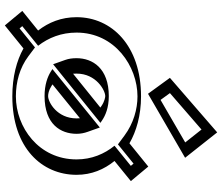

<svg xmlns="http://www.w3.org/2000/svg" viewBox="-83 -806 936 810"><g transform="rotate(90 385.0 -401.0)"><path d="M330.5 -651 386.5 -574 624.5 -712 533.5 -827ZM385.5 -136C358.5 -136 335.5 -143 316.5 -155L496.5 -301C501.5 -287 504.5 -272 504.5 -256C504.5 -186 454.5 -136 385.5 -136ZM265.5 -256C265.5 -327 318.5 -377 385.5 -377C410.5 -377 434.5 -369 453.5 -356L272.5 -210C267.5 -224 265.5 -239 265.5 -256ZM722.5 -484 677.5 -538 587.5 -465C533.5 -505 463.5 -528 386.5 -528C213.5 -528 77.5 -416 77.5 -256C77.5 -194 96.5 -139 130.5 -95L47.5 -28L92.5 26L181.5 -46C233.5 -7 304.5 15 386.5 15C563.5 15 692.5 -98 692.5 -256C692.5 -317 672.5 -372 637.5 -415ZM350.7 -648.7 531.5 -805.4 602 -716.3 390.7 -593.8ZM385.5 -121C462.5 -121 519.5 -178.1 519.5 -256C519.5 -273.9 516.1 -290.6 510.6 -306L503.5 -326L290.8 -153.5L308.5 -142.3C329.9 -128.8 355.9 -121 385.5 -121ZM250.5 -256C250.5 -335.2 310.6 -392 385.5 -392C413.7 -392 440.5 -383.1 462 -368.4L478.6 -357L265.5 -185.1L258.4 -205C252.6 -221 250.5 -237.8 250.5 -256ZM701.2 -486.1 616.4 -417.2 625.9 -405.5C658.7 -365.2 677.5 -313.7 677.5 -256C677.5 -107.5 557.1 0 386.5 0C307.1 0 239.4 -21.3 190.5 -58L181.2 -65L94.6 5L68.8 -25.9L151.3 -92.6L142.4 -104.2C110.4 -145.5 92.5 -197.1 92.5 -256C92.5 -406.1 219.7 -513 386.5 -513C460.5 -513 527.3 -490.9 578.6 -452.9L587.9 -446L675.5 -517ZM350.7 -648.7 390.7 -593.8 602 -716.3 531.5 -805.4ZM385.5 -121C355.9 -121 329.9 -128.8 308.5 -142.3L290.8 -153.5L503.5 -326L510.6 -306C516.1 -290.6 519.5 -273.9 519.5 -256C519.5 -178.1 462.5 -121 385.5 -121ZM250.5 -256C250.5 -237.8 252.6 -221 258.4 -205L265.5 -185.1L478.6 -357L462 -368.4C440.5 -383.1 413.7 -392 385.5 -392C310.6 -392 250.5 -335.2 250.5 -256ZM701.2 -486.1 675.5 -517 587.9 -446 578.6 -452.9C527.3 -490.9 460.5 -513 386.5 -513C219.7 -513 92.5 -406.1 92.5 -256C92.5 -197.1 110.4 -145.5 142.4 -104.2L151.3 -92.6L68.8 -25.9L94.6 5L181.2 -65L190.5 -58C239.4 -21.3 307.1 0 386.5 0C557.1 0 677.5 -107.5 677.5 -256C677.5 -313.7 658.7 -365.2 625.9 -405.5L616.4 -417.2ZM330.5 -651 533.5 -827 624.5 -712 386.5 -574ZM385.5 -136C454.4 -136 504.5 -186.1 504.5 -256C504.5 -272 501.5 -287 496.5 -301L316.5 -155C335.5 -143 358.5 -136 385.5 -136ZM265.5 -256C265.5 -239 267.5 -224 272.5 -210L453.5 -356C434.5 -369 410.5 -377 385.5 -377C318.5 -377 265.5 -327 265.5 -256ZM181.5 -46 92.5 26 47.5 -28 130.5 -95C96.5 -139 77.5 -194 77.5 -256C77.5 -416 213.5 -528 386.5 -528C463.9 -528 536.4 -502.9 587.5 -465L677.5 -538L722.5 -484L637.5 -415C672.5 -372 692.5 -317 692.5 -256C692.5 -98 563.5 15 386.5 15C304 15 230.8 -9.1 181.5 -46ZM372.8 -649.9 526.5 -783.1 580.9 -714.4 401.5 -610.3ZM385.5 -121C504.9 -121 544.5 -189.6 544.5 -256C544.5 -272.7 541.4 -288.4 536.1 -303L517.9 -354.1L271.4 -154.1L282.1 -147.3C304.1 -133.5 337.8 -121 385.5 -121ZM225.5 -256C225.5 -238.6 227.5 -222.9 232.9 -208L251 -157.1L498.3 -356.6L488.6 -363.2C467.4 -377.7 434.5 -392 385.5 -392C268 -392 225.5 -323.6 225.5 -256ZM652.5 -256C652.5 -95.8 516.2 0 386.5 0C326 0 266.1 -16.1 217.3 -52.7L180.1 -80.6L99.8 -15.6L90.3 -26.9L173.1 -93.8C139.3 -137.6 117.5 -191.4 117.5 -256C117.5 -418 260.5 -513 386.5 -513C440.1 -513 500.3 -496.4 551.8 -458.2L589.1 -430.6L670.3 -496.4L679.7 -485L594.8 -416.1C629.5 -373.4 652.5 -319.6 652.5 -256ZM308.4 -649.8 375.6 -557.4 645.6 -713.9 538.5 -849.3ZM385.5 -136C376.7 -136 361.3 -138.3 342.9 -150L336 -154.4L478.8 -270.2C479.3 -265.3 479.5 -260.8 479.5 -256C479.5 -174.6 411.9 -136 385.5 -136ZM290.5 -256C290.5 -338.6 361.1 -377 385.5 -377C389.8 -377 407.6 -374.4 426.9 -361.2L433.8 -356.4L291 -241.3C290.6 -246.5 290.5 -250.9 290.5 -256ZM108.8 -93.8 26 -27 87.3 46.6 184.4 -32C235.3 -3.4 303.7 15 386.5 15C604.3 15 717.5 -109.8 717.5 -256C717.5 -319.2 694.7 -372.3 659.1 -416.1L744 -485L682.7 -558.6L584.6 -479.1C534.3 -508.1 467.1 -528 386.5 -528C172.7 -528 52.5 -404.1 52.5 -256C52.5 -191.8 74.2 -138.5 108.8 -93.8Z"/></g></svg>

Font: Hussar Outliner
Style: Regular
Weight: 700
Foundry: Cannot Into Space Fonts
Version: Version 0.92